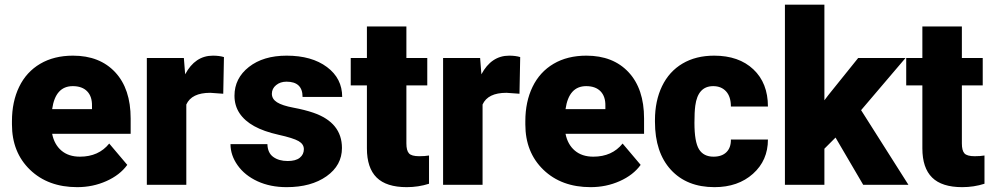

<svg xmlns="http://www.w3.org/2000/svg" viewBox="-20 -770 4133 800"><path d="M301.8 9.8Q180.2 9.8 105 -62.7Q29.8 -135.3 29.8 -251.5V-265.1Q29.8 -346.2 59.8 -408.2Q89.8 -470.2 147.5 -504.2Q205.1 -538.1 284.2 -538.1Q395.5 -538.1 460 -469Q524.4 -399.9 524.4 -276.4V-212.4H197.3Q206.1 -168 235.8 -142.6Q265.6 -117.2 313 -117.2Q391.1 -117.2 435.1 -171.9L510.3 -83Q479.5 -40.5 423.1 -15.4Q366.7 9.8 301.8 9.8ZM283.2 -411.1Q210.9 -411.1 197.3 -315.4H363.3V-328.1Q364.3 -367.7 343.3 -389.4Q322.3 -411.1 283.2 -411.1Z M910.2 -379.4 856 -383.3Q778.3 -383.3 756.3 -334.5V0H591.8V-528.3H746.1L751.5 -460.4Q793 -538.1 867.2 -538.1Q893.6 -538.1 913.1 -532.2Z M1246.1 -148.4Q1246.1 -169.4 1224.1 -182.1Q1202.1 -194.8 1140.6 -208.5Q1079.1 -222.2 1039.1 -244.4Q999 -266.6 978 -298.3Q957 -330.1 957 -371.1Q957 -443.8 1017.1 -491Q1077.1 -538.1 1174.3 -538.1Q1278.8 -538.1 1342.3 -490.7Q1405.8 -443.4 1405.8 -366.2H1240.7Q1240.7 -429.7 1173.8 -429.7Q1147.9 -429.7 1130.4 -415.3Q1112.8 -400.9 1112.8 -379.4Q1112.8 -357.4 1134.3 -343.8Q1155.8 -330.1 1202.9 -321.3Q1250 -312.5 1285.6 -300.3Q1404.8 -259.3 1404.8 -153.3Q1404.8 -81.1 1340.6 -35.6Q1276.4 9.8 1174.3 9.8Q1106.4 9.8 1053.2 -14.6Q1000 -39.1 970.2 -81.1Q940.4 -123 940.4 -169.4H1094.2Q1095.2 -132.8 1118.7 -116Q1142.1 -99.1 1178.7 -99.1Q1212.4 -99.1 1229.2 -112.8Q1246.1 -126.5 1246.1 -148.4Z M1673.3 -659.7V-528.3H1760.3V-414.1H1673.3V-172.4Q1673.3 -142.6 1684.1 -130.9Q1694.8 -119.1 1726.6 -119.1Q1751 -119.1 1767.6 -122.1V-4.4Q1723.1 9.8 1674.8 9.8Q1589.8 9.8 1549.3 -30.3Q1508.8 -70.3 1508.8 -151.9V-414.1H1441.4V-528.3H1508.8V-659.7Z M2144.5 -379.4 2090.3 -383.3Q2012.7 -383.3 1990.7 -334.5V0H1826.2V-528.3H1980.5L1985.8 -460.4Q2027.3 -538.1 2101.6 -538.1Q2127.9 -538.1 2147.5 -532.2Z M2440.9 9.8Q2319.3 9.8 2244.1 -62.7Q2168.9 -135.3 2168.9 -251.5V-265.1Q2168.9 -346.2 2199 -408.2Q2229 -470.2 2286.6 -504.2Q2344.2 -538.1 2423.3 -538.1Q2534.7 -538.1 2599.1 -469Q2663.6 -399.9 2663.6 -276.4V-212.4H2336.4Q2345.2 -168 2375 -142.6Q2404.8 -117.2 2452.1 -117.2Q2530.3 -117.2 2574.2 -171.9L2649.4 -83Q2618.7 -40.5 2562.3 -15.4Q2505.9 9.8 2440.9 9.8ZM2422.4 -411.1Q2350.1 -411.1 2336.4 -315.4H2502.4V-328.1Q2503.4 -367.7 2482.4 -389.4Q2461.4 -411.1 2422.4 -411.1Z M2953.1 -117.2Q2987.8 -117.2 3006.8 -136Q3025.9 -154.8 3025.4 -188.5H3179.7Q3179.7 -101.6 3117.4 -45.9Q3055.2 9.8 2957 9.8Q2841.8 9.8 2775.4 -62.5Q2709 -134.8 2709 -262.7V-269.5Q2709 -349.6 2738.5 -410.9Q2768.1 -472.2 2823.7 -505.1Q2879.4 -538.1 2955.6 -538.1Q3058.6 -538.1 3119.1 -481Q3179.7 -423.8 3179.7 -326.2H3025.4Q3025.4 -367.2 3005.4 -389.2Q2985.4 -411.1 2951.7 -411.1Q2887.7 -411.1 2877 -329.6Q2873.5 -303.7 2873.5 -258.3Q2873.5 -178.7 2892.6 -147.9Q2911.6 -117.2 2953.1 -117.2Z M3461.4 -196.8 3415 -150.4V0H3250.5V-750.5H3415V-352.1L3431.6 -374L3555.7 -528.3H3752.9L3567.9 -311L3765.1 0H3576.7Z M3987.8 -659.7V-528.3H4074.7V-414.1H3987.8V-172.4Q3987.8 -142.6 3998.5 -130.9Q4009.3 -119.1 4041 -119.1Q4065.4 -119.1 4082 -122.1V-4.4Q4037.6 9.8 3989.3 9.8Q3904.3 9.8 3863.8 -30.3Q3823.2 -70.3 3823.2 -151.9V-414.1H3755.9V-528.3H3823.2V-659.7Z"/></svg>

Font: Vazir Black FD
Style: Black-FD
Weight: 900
Designer: Saber Rastikerdar
Foundry: Saber Rastikerdar
Version: Version 30.0.0